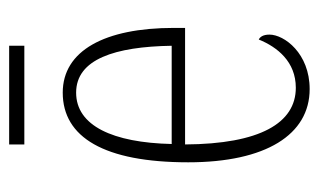

<svg xmlns="http://www.w3.org/2000/svg" viewBox="-162 -542 713 430"><g transform="rotate(-90 195.0 -326.5)"><path d="M87 -629H308V-663H87ZM211 10C291 10 333 -47 333 -80C333 -94 328 -101 322 -104C305 -62 272 -21 214 -21C135 -21 88 -101 87 -269H348V-294C348 -449 297 -543 203 -543C103 -543 47 -450 47 -262C47 -88 109 10 211 10ZM308 -299H88C91 -431 129 -513 203 -513C278 -513 306 -426 308 -299Z"/></g></svg>

Font: Noto Serif Devanagari ExtraCondensed ExtraLight
Style: Regular
Weight: 200
Width: 2
Designer: Universal Thirst, Indian Type Foundry and the Monotype Design Team
Foundry: Monotype Imaging Inc.
Version: Version 2.004